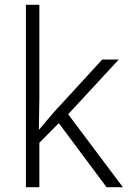

<svg xmlns="http://www.w3.org/2000/svg" viewBox="-20 -780 534 800"><path d="M144 -374Q144 -342 143 -307.5Q142 -273 142 -240H143Q156 -255 172.5 -275Q189 -295 204 -312L406 -532H475L264 -304L492 0H424L225 -267L144 -185V0H88V-760H144Z"/></svg>

Font: Noto Sans Cherokee Light
Style: Regular
Weight: 300
Designer: Monotype Design Team
Foundry: Monotype Imaging Inc.
Version: Version 2.001; ttfautohint (v1.8.4.7-5d5b)